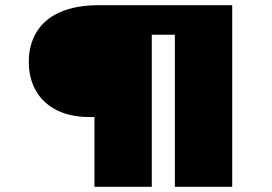

<svg xmlns="http://www.w3.org/2000/svg" viewBox="-20 -720 1048 740"><path d="M344 0V-314L408 -269H324Q250 -269 197.5 -296Q145 -323 118 -371Q91 -419 91 -481Q91 -548 121.5 -597.5Q152 -647 212.5 -673.5Q273 -700 361 -700H875V0H654V-660L730 -586H448L565 -652V0Z"/></svg>

Font: Lexend Mega Black
Style: Regular
Weight: 900
Version: Version 1.007